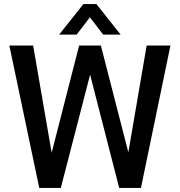

<svg xmlns="http://www.w3.org/2000/svg" viewBox="-20 -924 885 944"><path d="M818 -700 673 0H566L423 -557L279 0H173L26 -700H143L234 -173L369 -700H476L611 -175L701 -700ZM390 -904H454L573 -754H487L422 -839L357 -754H271Z"/></svg>

Font: Sarabun Medium
Style: Regular
Weight: 500
Designer: Suppakit Chalermlarp | Katatrad Co.,Ltd.
Foundry: Cadson Demak Co.,Ltd.
Version: Version 1.000; ttfautohint (v1.6)